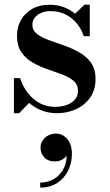

<svg xmlns="http://www.w3.org/2000/svg" viewBox="-20 -490 486 848"><path d="M41.5 10V-145H68.5Q81 -107 103.5 -78.5Q126 -50 156.2 -34Q186.5 -18 222.5 -18Q250.5 -18 273.5 -26Q296.5 -34 310.5 -49.8Q324.5 -65.5 324.5 -88.5Q324.5 -116 305 -132.8Q285.5 -149.5 254.8 -161Q224 -172.5 189.8 -184.2Q155.5 -196 124.8 -213.5Q94 -231 74.5 -259.2Q55 -287.5 55 -333Q55 -369.5 71.8 -400.2Q88.5 -431 121 -450Q153.5 -469 200.5 -469Q234 -469 262 -458.2Q290 -447.5 311.5 -429.5L353.5 -469.5H376.5V-330H350Q341 -359 321.2 -384.2Q301.5 -409.5 271.5 -425.2Q241.5 -441 201.5 -441Q181 -441 163 -433.5Q145 -426 134 -412.5Q123 -399 123 -380.5Q123 -356 143 -340.5Q163 -325 195 -313.2Q227 -301.5 262.5 -289.2Q298 -277 329.8 -259Q361.5 -241 381.8 -213Q402 -185 402 -141.5Q402 -92.5 378 -58.8Q354 -25 315.2 -7.5Q276.5 10 231 10Q195.5 10 164.5 -2Q133.5 -14 108.5 -35.5L64.5 10ZM157.5 338.5V316.5Q192 316.5 219.5 299.8Q247 283 262.2 252Q277.5 221 274 179H281Q281.5 188.5 273.8 198.8Q266 209 252.5 216Q239 223 223 223Q191.5 223 175.2 204.8Q159 186.5 159 161.5Q159 144.5 168.2 130.5Q177.5 116.5 193 108.2Q208.5 100 227 100Q256 100 276.8 123.5Q297.5 147 297.5 190.5Q297.5 230 280.8 263.8Q264 297.5 232.8 318Q201.5 338.5 157.5 338.5Z"/></svg>

Font: Bodoni Moda SC 9pt SemiBold
Style: Regular
Weight: 600
Designer: Owen Earl
Foundry: indestructible type
Version: Version 2.005